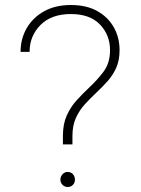

<svg xmlns="http://www.w3.org/2000/svg" viewBox="-20 -732 562 766"><path d="M231 -156V-190Q231 -237 246.2 -271Q261.5 -305 285.2 -331.2Q309 -357.5 334 -381Q367.5 -412 393.2 -446.2Q419 -480.5 419 -532Q419 -592 379 -634Q339 -676 263 -676Q184.5 -676 141.2 -632Q98 -588 98 -525H62Q62 -576.5 86.2 -619Q110.5 -661.5 155.5 -686.8Q200.5 -712 263 -712Q325.5 -712 368.8 -687.5Q412 -663 434.5 -622.2Q457 -581.5 457 -532Q457 -491.5 443.8 -461.8Q430.5 -432 409.5 -408.5Q388.5 -385 365 -363Q341 -340.5 319 -316.5Q297 -292.5 283 -262Q269 -231.5 269 -190V-156ZM250 14Q238 14 229.5 5.5Q221 -3 221 -15Q221 -28 229.5 -37Q238 -46 250 -46Q263 -46 271 -37Q279 -28 279 -15Q279 -3 271 5.5Q263 14 250 14Z"/></svg>

Font: Overpass Thin
Style: Regular
Weight: 250
Designer: Delve Withrington, Dave Bailey, Thomas Jockin
Foundry: Delve Fonts LLC
Version: Version 4.000